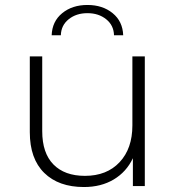

<svg xmlns="http://www.w3.org/2000/svg" viewBox="-20 -749 709 773"><path d="M563 -522V0H515V-112Q489 -57 438 -26.5Q387 4 318 4Q216 4 158 -53Q100 -110 100 -217V-522H150V-221Q150 -133 195 -87Q240 -41 322 -41Q410 -41 461.5 -96Q513 -151 513 -244V-522ZM332 -729Q393 -729 433.5 -696Q474 -663 476 -607H439Q438 -647 407.5 -671.5Q377 -696 332 -696Q287 -696 256.5 -671.5Q226 -647 225 -607H188Q190 -663 230.5 -696Q271 -729 332 -729Z"/></svg>

Font: Idrija Light
Style: Regular
Weight: 300
Designer: Julieta Ulanovsky
Foundry: Julieta Ulanovsky
Version: Version 7.200